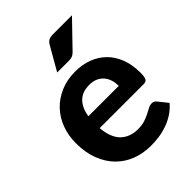

<svg xmlns="http://www.w3.org/2000/svg" viewBox="-212 -843 960 960"><g transform="rotate(-45 268.0 -363.5)"><path d="M384 -318.5Q384 -340 378.2 -359.5Q372.5 -379 360 -394Q347.5 -409 328.5 -417.8Q309.5 -426.5 283 -426.5Q233.5 -426.5 205.5 -398.5Q177.5 -370.5 169 -318.5ZM167 -236.5Q173.5 -164 208.2 -130.5Q243 -97 299 -97Q327.5 -97 348.2 -103.8Q369 -110.5 384.8 -118.8Q400.5 -127 413.2 -133.8Q426 -140.5 438.5 -140.5Q454.5 -140.5 463.5 -128.5L503.5 -78.5Q481.5 -53 455 -36.2Q428.5 -19.5 400 -9.8Q371.5 0 342.5 3.8Q313.5 7.5 286.5 7.5Q232.5 7.5 185.8 -10.2Q139 -28 104.2 -62.8Q69.5 -97.5 49.5 -149Q29.5 -200.5 29.5 -268.5Q29.5 -321 46.8 -367.5Q64 -414 96.5 -448.5Q129 -483 175.5 -503.2Q222 -523.5 280.5 -523.5Q330 -523.5 371.8 -507.8Q413.5 -492 443.8 -462Q474 -432 490.8 -388.2Q507.5 -344.5 507.5 -288.5Q507.5 -273 506 -263Q504.5 -253 501 -247Q497.5 -241 491.5 -238.8Q485.5 -236.5 476 -236.5ZM468 -733.5 341.5 -602.5Q331.5 -592 321.8 -587.8Q312 -583.5 296.5 -583.5H213.5L283.5 -705.5Q291 -719.5 301.8 -726.5Q312.5 -733.5 334.5 -733.5Z"/></g></svg>

Font: Lato 2
Style: Regular
Weight: 800
Designer: Lukasz Dziedzic with Adam Twardoch and Botio Nikoltchev
Foundry: tyPoland Lukasz Dziedzic
Version: Version 2.015; 2015-08-06; http://www.latofonts.com/